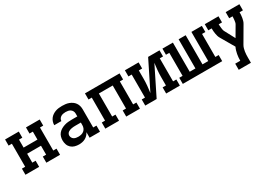

<svg xmlns="http://www.w3.org/2000/svg" viewBox="28 -1416 3544 2498"><g transform="rotate(-30 1800.0 -166.5)"><path d="M40 0V-92H89V-438H40V-530H246V-438H196V-318H404V-438H354V-530H560V-438H511V-92H560V0H354V-92H404V-226H196V-92H246V0Z M843 8Q811 8 780 -0.5Q749 -9 725.5 -30.5Q702 -52 691.5 -82.5Q681 -113 681 -145Q681 -173 689 -200.5Q697 -228 715.5 -249Q734 -270 758.5 -284Q783 -298 810 -306.5Q837 -315 865 -317.5Q893 -320 921 -320H1004V-365Q1004 -384 995 -401Q986 -418 970.5 -428.5Q955 -439 936 -442.5Q917 -446 899 -446Q881 -446 863 -442.5Q845 -439 829.5 -430Q814 -421 804 -405Q794 -389 794 -371Q794 -371 794 -371Q794 -371 794 -371H687Q687 -371 687 -371.5Q687 -372 687 -372Q687 -397 695 -421.5Q703 -446 718 -466Q733 -486 754.5 -500.5Q776 -515 799.5 -523.5Q823 -532 848 -535Q873 -538 899 -538Q924 -538 950 -535Q976 -532 1000.5 -523Q1025 -514 1046.5 -499Q1068 -484 1083 -462.5Q1098 -441 1104.5 -416Q1111 -391 1111 -365V-92H1160V0H1004V-83Q993 -61 976 -43Q959 -25 937.5 -13.5Q916 -2 891.5 3Q867 8 843 8ZM885 -84Q907 -84 929.5 -89.5Q952 -95 969.5 -109.5Q987 -124 995.5 -145Q1004 -166 1004 -189V-228H921Q907 -228 893 -227Q879 -226 865 -223.5Q851 -221 838 -216.5Q825 -212 813.5 -204Q802 -196 795 -183Q788 -170 788 -156Q788 -139 796.5 -123.5Q805 -108 819.5 -99Q834 -90 851 -87Q868 -84 885 -84Z M1240 0V-92H1289V-438H1240V-530H1760V-438H1711V-92H1760V0H1554V-92H1604V-438H1396V-92H1446V0Z M1840 0V-92H1889V-438H1840V-530H2046V-438H1996V-318Q1996 -291 1995 -264.5Q1994 -238 1991.5 -212Q1989 -186 1985.5 -159.5Q1982 -133 1979 -107L2189 -530H2360V-438H2311V-92H2360V0H2154V-92H2204V-212Q2204 -239 2205 -265.5Q2206 -292 2208.5 -318Q2211 -344 2214.5 -370.5Q2218 -397 2221 -423L2011 0Z M2404 0V-92H2454V-438H2404V-530H2561V-92H2647V-530H2753V-92H2839V-530H2996V-438H2946V-92H2996V0Z M3126 205V113H3202Q3202 88 3204 64Q3206 40 3210.5 16Q3215 -8 3222 -31.5Q3229 -55 3240 -77L3122 -280Q3111 -298 3105.5 -317.5Q3100 -337 3096.5 -357Q3093 -377 3091.5 -397Q3090 -417 3090 -438H3040V-530H3246V-438H3196Q3197 -423 3198 -409Q3199 -395 3200.5 -380.5Q3202 -366 3205 -352Q3208 -338 3215 -325L3296 -173L3386 -327Q3393 -339 3395.5 -353Q3398 -367 3400 -381Q3402 -395 3402.5 -409.5Q3403 -424 3404 -438H3354V-530H3560V-438H3510Q3510 -417 3508.5 -397Q3507 -377 3503.5 -357Q3500 -337 3494.5 -317.5Q3489 -298 3478 -280L3341 -45Q3330 -26 3324 -4.5Q3318 17 3314.5 39Q3311 61 3310 83Q3309 105 3309 127V205Z"/></g></svg>

Font: Iosevka Curly Slab SmBdEx
Style: Regular
Weight: 600
Width: 7
Monospace: yes
Designer: Belleve Invis
Foundry: Belleve Invis
Version: Version 11.1.0; ttfautohint (v1.8.3)